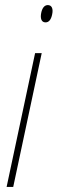

<svg xmlns="http://www.w3.org/2000/svg" viewBox="-20 -735 227 755"><path d="M159 -647C173 -647 181 -659 185 -678C190 -700 184 -715 168 -715C155 -715 146 -704 142 -684C138 -664 142 -647 159 -647ZM6 0H32L144 -526H118Z"/></svg>

Font: Noto Sans ExtraCondensed Thin
Style: Italic
Weight: 100
Width: 2
Italic angle: -12°
Designer: Monotype Design Team
Foundry: Monotype Imaging Inc.
Version: Version 2.013